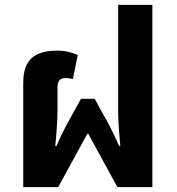

<svg xmlns="http://www.w3.org/2000/svg" viewBox="-20 -765 723 785"><path d="M75 0V-426Q75 -477 92.5 -506Q110 -535 141 -546.5Q172 -558 212 -558Q240 -558 262 -552.5Q284 -547 298 -540L278 -442Q270 -444 262 -445Q254 -446 249 -446Q230 -446 222.5 -436Q215 -426 215 -407V-314Q215 -289 213 -254.5Q211 -220 206 -168H211Q231 -215 246.5 -243.5Q262 -272 274 -294L311 -361H367L404 -294Q418 -270 428 -250.5Q438 -231 447 -212Q456 -193 467 -168H472Q467 -220 465 -254.5Q463 -289 463 -314V-745H603V0H460L341 -218H337L218 0Z"/></svg>

Font: Farlight84_Sys_V01
Style: Bold
Weight: 700
Designer: Monotype Design Team, Nadine Chahine and Nizar Qandah
Foundry: Monotype Imaging Inc.
Version: Version 2.004;October 31, 2024;FontCreator 14.0.0.2814 64-bi